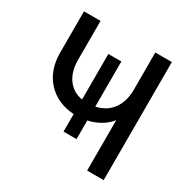

<svg xmlns="http://www.w3.org/2000/svg" viewBox="-159 -843 968 986"><g transform="rotate(30 325.0 -350.0)"><path d="M279.8 -573.2H356.9V-305.2Q418.5 -318.8 451.7 -364.3Q484.9 -409.7 484.9 -481V-700.2H583V0H484.9V-298.8Q439.5 -242.2 356.9 -223.1V-112.8H279.8V-216.8Q181.6 -222.7 121.8 -287.1Q62 -351.6 62 -456.1V-700.2H160.2V-470.2Q160.2 -399.9 192.1 -356.2Q224.1 -312.5 279.8 -303.2Z"/></g></svg>

Font: LT Superior Med
Style: Regular
Weight: 500
Designer: Daniel Lyons
Foundry: LyonsType
Version: Version 1.000